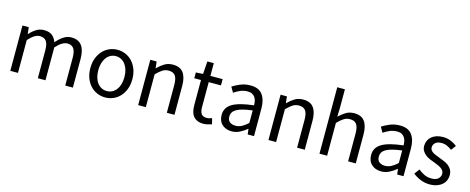

<svg xmlns="http://www.w3.org/2000/svg" viewBox="-37 -1344 4862 1988"><g transform="rotate(15 2394.5 -350.0)"><path d="M81.5 -485.8H149.4L156.7 -416H159.7Q191.4 -451.2 229 -474.6Q266.6 -498 310.5 -498Q366.7 -498 398.2 -473.6Q429.7 -449.2 444.3 -404.8Q482.4 -446.8 521 -472.4Q559.6 -498 604.5 -498Q679.7 -498 716.1 -450Q752.4 -401.9 752.4 -308.1V0H670.4V-296.9Q670.4 -366.2 648.4 -396.5Q626.5 -426.8 580.6 -426.8Q525.4 -426.8 458.5 -352.1V0H376.5V-296.9Q376.5 -366.2 354.5 -396.5Q332.5 -426.8 285.6 -426.8Q230.5 -426.8 163.6 -352.1V0H81.5Z M874.5 -242.2Q874.5 -303.2 893.1 -350.6Q911.6 -397.9 942.6 -430.9Q973.6 -463.9 1014.2 -481Q1054.7 -498 1099.6 -498Q1144.5 -498 1185.1 -481Q1225.6 -463.9 1256.6 -430.9Q1287.6 -397.9 1306.2 -350.6Q1324.7 -303.2 1324.7 -242.2Q1324.7 -182.1 1306.2 -134.5Q1287.6 -86.9 1256.6 -54.4Q1225.6 -22 1185.1 -4.9Q1144.5 12.2 1099.6 12.2Q1054.7 12.2 1014.2 -4.9Q973.6 -22 942.6 -54.4Q911.6 -86.9 893.1 -134.5Q874.5 -182.1 874.5 -242.2ZM959.5 -242.2Q959.5 -200.2 969.5 -166Q979.5 -131.8 998 -107.4Q1016.6 -83 1042.5 -69.6Q1068.4 -56.2 1099.6 -56.2Q1130.4 -56.2 1156.5 -69.6Q1182.6 -83 1201.2 -107.4Q1219.7 -131.8 1229.7 -166Q1239.7 -200.2 1239.7 -242.2Q1239.7 -284.2 1229.7 -318.6Q1219.7 -353 1201.2 -377.9Q1182.6 -402.8 1156.5 -416.5Q1130.4 -430.2 1099.6 -430.2Q1068.4 -430.2 1042.5 -416.5Q1016.6 -402.8 998 -377.9Q979.5 -353 969.5 -318.6Q959.5 -284.2 959.5 -242.2Z M1452.1 -485.8H1520L1527.3 -416H1530.3Q1564.9 -451.2 1603.5 -474.6Q1642.1 -498 1693.4 -498Q1770 -498 1805.7 -450Q1841.3 -401.9 1841.3 -308.1V0H1759.3V-296.9Q1759.3 -366.2 1737.3 -396.5Q1715.3 -426.8 1667 -426.8Q1628.9 -426.8 1600.1 -408Q1571.3 -389.2 1534.2 -352.1V0H1452.1Z M2013.2 -418.9H1941.4V-481L2017.6 -485.8L2027.3 -622.1H2096.2V-485.8H2227.5V-418.9H2096.2V-148.9Q2096.2 -104 2112.8 -79.6Q2129.4 -55.2 2171.4 -55.2Q2184.6 -55.2 2199.5 -59.1Q2214.4 -63 2226.6 -67.9L2242.2 -5.9Q2222.2 1 2198.7 6.6Q2175.3 12.2 2152.3 12.2Q2113.3 12.2 2086.9 0Q2060.5 -12.2 2043.9 -33.2Q2027.3 -54.2 2020.3 -84Q2013.2 -113.8 2013.2 -149.9Z M2313 -126Q2313 -206.1 2384.5 -248.5Q2456.1 -291 2611.8 -308.1Q2611.8 -331.1 2607.4 -353Q2603 -375 2591.6 -392.1Q2580.1 -409.2 2561 -419.7Q2542 -430.2 2512.2 -430.2Q2468.8 -430.2 2432.4 -414.1Q2396 -397.9 2367.2 -377.9L2334 -435.1Q2368.2 -457 2417 -477.5Q2465.8 -498 2524.9 -498Q2613.8 -498 2653.8 -443.6Q2693.8 -389.2 2693.8 -297.9V0H2626L2619.1 -58.1H2617.2Q2582 -28.8 2541.5 -8.3Q2501 12.2 2456.1 12.2Q2394 12.2 2353.5 -23.9Q2313 -60.1 2313 -126ZM2394 -131.8Q2394 -89.8 2418.5 -72Q2442.9 -54.2 2479 -54.2Q2514.2 -54.2 2545.7 -70.6Q2577.1 -86.9 2611.8 -119.1V-253.9Q2550.8 -246.1 2508.8 -235.1Q2466.8 -224.1 2441.4 -209Q2416 -193.8 2405 -174.3Q2394 -154.8 2394 -131.8Z M2848.6 -485.8H2916.5L2923.8 -416H2926.8Q2961.4 -451.2 3000 -474.6Q3038.6 -498 3089.8 -498Q3166.5 -498 3202.1 -450Q3237.8 -401.9 3237.8 -308.1V0H3155.8V-296.9Q3155.8 -366.2 3133.8 -396.5Q3111.8 -426.8 3063.5 -426.8Q3025.4 -426.8 2996.6 -408Q2967.8 -389.2 2930.7 -352.1V0H2848.6Z M3395.5 -711.9H3477.5V-518.1L3474.6 -418Q3509.3 -451.2 3547.4 -474.6Q3585.4 -498 3636.7 -498Q3713.4 -498 3749 -450Q3784.7 -401.9 3784.7 -308.1V0H3702.6V-296.9Q3702.6 -366.2 3680.7 -396.5Q3658.7 -426.8 3610.4 -426.8Q3572.3 -426.8 3543.5 -408Q3514.6 -389.2 3477.5 -352.1V0H3395.5Z M3915.5 -126Q3915.5 -206.1 3987.1 -248.5Q4058.6 -291 4214.4 -308.1Q4214.4 -331.1 4210 -353Q4205.6 -375 4194.1 -392.1Q4182.6 -409.2 4163.6 -419.7Q4144.5 -430.2 4114.7 -430.2Q4071.3 -430.2 4034.9 -414.1Q3998.5 -397.9 3969.7 -377.9L3936.5 -435.1Q3970.7 -457 4019.5 -477.5Q4068.4 -498 4127.4 -498Q4216.3 -498 4256.3 -443.6Q4296.4 -389.2 4296.4 -297.9V0H4228.5L4221.7 -58.1H4219.7Q4184.6 -28.8 4144 -8.3Q4103.5 12.2 4058.6 12.2Q3996.6 12.2 3956.1 -23.9Q3915.5 -60.1 3915.5 -126ZM3996.6 -131.8Q3996.6 -89.8 4021 -72Q4045.4 -54.2 4081.5 -54.2Q4116.7 -54.2 4148.2 -70.6Q4179.7 -86.9 4214.4 -119.1V-253.9Q4153.3 -246.1 4111.3 -235.1Q4069.3 -224.1 4043.9 -209Q4018.6 -193.8 4007.6 -174.3Q3996.6 -154.8 3996.6 -131.8Z M4438.5 -109.9Q4470.7 -84 4504.2 -67.9Q4537.6 -51.8 4581.5 -51.8Q4629.4 -51.8 4653.3 -74Q4677.2 -96.2 4677.2 -127.9Q4677.2 -147 4667.2 -160.9Q4657.2 -174.8 4641.8 -185.3Q4626.5 -195.8 4606.4 -203.9Q4586.4 -211.9 4566.4 -220.2Q4540.5 -229 4514.4 -240.5Q4488.3 -252 4467.8 -268.6Q4447.3 -285.2 4434.3 -307.1Q4421.4 -329.1 4421.4 -359.9Q4421.4 -389.2 4432.9 -414.6Q4444.3 -439.9 4465.8 -458.5Q4487.3 -477.1 4518.3 -487.5Q4549.3 -498 4588.4 -498Q4634.3 -498 4672.9 -481.9Q4711.4 -465.8 4739.3 -442.9L4700.7 -391.1Q4675.3 -410.2 4648.4 -422.1Q4621.6 -434.1 4589.4 -434.1Q4543.5 -434.1 4522 -413.1Q4500.5 -392.1 4500.5 -363.8Q4500.5 -347.2 4509.5 -334.5Q4518.6 -321.8 4533.4 -312.5Q4548.3 -303.2 4567.9 -295.7Q4587.4 -288.1 4608.4 -279.8Q4634.3 -270 4660.9 -259Q4687.5 -248 4708.5 -231.4Q4729.5 -214.8 4742.9 -190.9Q4756.3 -167 4756.3 -132.8Q4756.3 -103 4744.9 -76.9Q4733.4 -50.8 4710.9 -31Q4688.5 -11.2 4655 0.5Q4621.6 12.2 4578.6 12.2Q4526.4 12.2 4479.5 -6.8Q4432.6 -25.9 4397.5 -55.2Z"/></g></svg>

Font: Pyidaungsu Numbers
Style: Regular
Weight: 400
Designer: Sun Tun
Foundry: MCF
Version: Version 2.053; ttfautohint (v1.8.2)